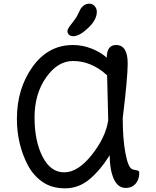

<svg xmlns="http://www.w3.org/2000/svg" viewBox="-20 -1010 850 1045"><path d="M648 -367Q648 -255 662.5 -177.5Q677 -100 698 -90Q706 -86 717 -84.5Q728 -83 733 -80Q738 -77 738 -69Q738 -33 718 -10Q698 13 665 13Q621 13 599 -37Q577 -87 577 -165Q524 -81 465.5 -33Q407 15 334.5 15Q262 15 212 -19.5Q162 -54 132 -110Q72 -225 72 -363Q72 -527 157 -646Q242 -765 377 -765Q429 -765 478.5 -745.5Q528 -726 561 -696Q561 -765 612 -765Q675 -765 675 -664Q675 -589 648 -367ZM569 -355 563 -600Q478 -678 377 -678Q294 -678 231 -588.5Q168 -499 168 -371Q168 -243 211.5 -157.5Q255 -72 329.5 -72Q404 -72 479.5 -167Q555 -262 569 -355ZM507 -946Q507 -902 459.5 -857.5Q412 -813 380 -813Q364 -813 355.5 -821Q347 -829 347 -841Q347 -853 371 -882.5Q395 -912 404 -932Q413 -952 418.5 -961.5Q424 -971 436.5 -980.5Q449 -990 466.5 -990Q484 -990 495.5 -976.5Q507 -963 507 -946Z"/></svg>

Font: Delius Unicase
Style: Regular
Weight: 400
Designer: Natalia Raices
Foundry: Natalia Raices
Version: Version 1.002